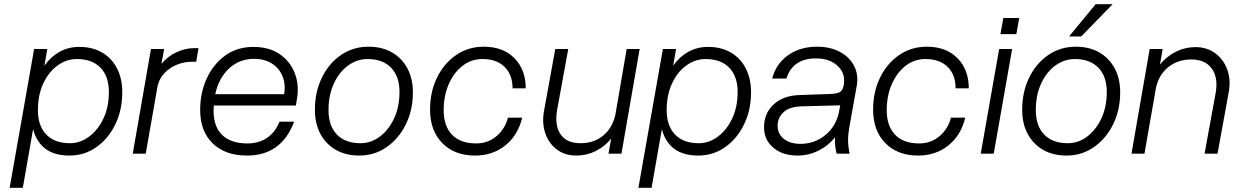

<svg xmlns="http://www.w3.org/2000/svg" viewBox="-20 -734 5893 917"><path d="M143 -500H206L192 -420Q221 -462 263.5 -486Q306 -510 359 -510Q421 -510 467 -483.5Q513 -457 538.5 -408Q564 -359 564 -294Q564 -208 530.5 -139.5Q497 -71 440 -31Q383 9 312 9Q240 9 197 -23.5Q154 -56 138 -117L89 163H26ZM500 -295Q500 -369 460 -410.5Q420 -452 347 -452Q297 -452 254.5 -421Q212 -390 186.5 -335Q161 -280 161 -208Q161 -133 201 -91.5Q241 -50 314 -50Q363 -50 405.5 -81.5Q448 -113 474 -168Q500 -223 500 -295Z M701 -500H764L751 -429Q782 -466 824 -485Q866 -504 906 -504H928L917 -439H896Q860 -439 826 -425.5Q792 -412 767 -386.5Q742 -361 733 -325L676 0H614Z M936 -209Q936 -291 967.5 -359.5Q999 -428 1056 -469Q1113 -510 1190 -510Q1265 -510 1315.5 -475.5Q1366 -441 1388 -384Q1410 -327 1398 -260L1393 -230H1001Q1000 -218 1000 -205Q1000 -129 1041.5 -89Q1083 -49 1161 -49Q1217 -49 1256 -76Q1295 -103 1315 -153H1385Q1324 9 1160 9Q1056 9 996 -49Q936 -107 936 -209ZM1194 -453Q1124 -453 1074.5 -407.5Q1025 -362 1008 -284H1337Q1345 -334 1328.5 -372Q1312 -410 1277 -431.5Q1242 -453 1194 -453Z M1484 -210Q1484 -295 1517.5 -363.5Q1551 -432 1609 -471.5Q1667 -511 1740 -511Q1804 -511 1851.5 -484Q1899 -457 1925.5 -408Q1952 -359 1952 -293Q1952 -208 1918 -139.5Q1884 -71 1826 -31Q1768 9 1696 9Q1632 9 1584.5 -18Q1537 -45 1510.5 -94Q1484 -143 1484 -210ZM1888 -295Q1888 -369 1848 -410.5Q1808 -452 1735 -452Q1685 -452 1642.5 -421Q1600 -390 1574.5 -335Q1549 -280 1549 -208Q1549 -133 1589 -91.5Q1629 -50 1702 -50Q1752 -50 1794 -81.5Q1836 -113 1862 -168Q1888 -223 1888 -295Z M2034 -210Q2034 -296 2067.5 -364Q2101 -432 2159 -471.5Q2217 -511 2290 -511Q2383 -511 2437 -456Q2491 -401 2491 -312H2428Q2428 -377 2390 -414.5Q2352 -452 2284 -452Q2231 -452 2189.5 -420Q2148 -388 2123.5 -332.5Q2099 -277 2099 -208Q2099 -132 2139 -90.5Q2179 -49 2254 -49Q2310 -49 2351 -83.5Q2392 -118 2406 -172H2474Q2454 -88 2393.5 -39.5Q2333 9 2249 9Q2151 9 2092.5 -50.5Q2034 -110 2034 -210Z M2641 -210Q2628 -136 2657 -93Q2686 -50 2752 -50Q2817 -50 2861 -86.5Q2905 -123 2919 -186L2973 -500H3035L2948 0H2886L2899 -72Q2868 -34 2825 -12.5Q2782 9 2733 9Q2678 9 2639.5 -20Q2601 -49 2584.5 -97Q2568 -145 2578 -203L2632 -500H2694Z M3146 -500H3209L3195 -420Q3224 -462 3266.5 -486Q3309 -510 3362 -510Q3424 -510 3470 -483.5Q3516 -457 3541.5 -408Q3567 -359 3567 -294Q3567 -208 3533.5 -139.5Q3500 -71 3443 -31Q3386 9 3315 9Q3243 9 3200 -23.5Q3157 -56 3141 -117L3092 163H3029ZM3503 -295Q3503 -369 3463 -410.5Q3423 -452 3350 -452Q3300 -452 3257.5 -421Q3215 -390 3189.5 -335Q3164 -280 3164 -208Q3164 -133 3204 -91.5Q3244 -50 3317 -50Q3366 -50 3408.5 -81.5Q3451 -113 3477 -168Q3503 -223 3503 -295Z M4036 -124Q4030 -89 4030.5 -60.5Q4031 -32 4038 0H3976Q3966 -36 3968 -78Q3935 -37 3888 -14Q3841 9 3789 9Q3718 9 3673.5 -28.5Q3629 -66 3629 -126Q3629 -192 3674 -234.5Q3719 -277 3796 -280L3941 -285Q3975 -286 3989 -293Q4003 -300 4008 -320L4010 -329Q4019 -383 3981 -419Q3943 -455 3877 -455Q3766 -455 3736 -359H3668Q3686 -429 3743.5 -470Q3801 -511 3882 -511Q3945 -511 3991 -486.5Q4037 -462 4059 -420Q4081 -378 4072 -325ZM3694 -133Q3694 -94 3724 -70.5Q3754 -47 3803 -47Q3871 -47 3922 -89Q3973 -131 3987 -199L3993 -231L3807 -226Q3750 -224 3722 -198Q3694 -172 3694 -133Z M4150 -210Q4150 -296 4183.5 -364Q4217 -432 4275 -471.5Q4333 -511 4406 -511Q4499 -511 4553 -456Q4607 -401 4607 -312H4544Q4544 -377 4506 -414.5Q4468 -452 4400 -452Q4347 -452 4305.5 -420Q4264 -388 4239.5 -332.5Q4215 -277 4215 -208Q4215 -132 4255 -90.5Q4295 -49 4370 -49Q4426 -49 4467 -83.5Q4508 -118 4522 -172H4590Q4570 -88 4509.5 -39.5Q4449 9 4365 9Q4267 9 4208.5 -50.5Q4150 -110 4150 -210Z M4772 -648H4848L4834 -571H4758ZM4752 -500H4814L4726 0H4664Z M5294 -714 5144 -560H5086L5213 -714ZM4862 -210Q4862 -295 4895.5 -363.5Q4929 -432 4987 -471.5Q5045 -511 5118 -511Q5182 -511 5229.5 -484Q5277 -457 5303.5 -408Q5330 -359 5330 -293Q5330 -208 5296 -139.5Q5262 -71 5204 -31Q5146 9 5074 9Q5010 9 4962.5 -18Q4915 -45 4888.5 -94Q4862 -143 4862 -210ZM5266 -295Q5266 -369 5226 -410.5Q5186 -452 5113 -452Q5063 -452 5020.5 -421Q4978 -390 4952.5 -335Q4927 -280 4927 -208Q4927 -133 4967 -91.5Q5007 -50 5080 -50Q5130 -50 5172 -81.5Q5214 -113 5240 -168Q5266 -223 5266 -295Z M5471 -500H5533L5520 -426Q5552 -465 5596 -487Q5640 -509 5689 -509Q5744 -509 5783.5 -480Q5823 -451 5841 -403Q5859 -355 5849 -297L5795 0H5733L5786 -290Q5799 -363 5767.5 -406.5Q5736 -450 5670 -450Q5606 -450 5560.5 -414Q5515 -378 5501 -315L5446 0H5384Z"/></svg>

Font: Overused Grotesk Book
Style: Italic
Weight: 350
Italic angle: -10°
Version: Version 0.003